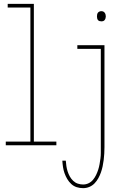

<svg xmlns="http://www.w3.org/2000/svg" viewBox="-20 -755 640 998"><path d="M10 0V-19H138V-716H20V-735H156V-19H273V0ZM507 -644Q502 -644 497 -645.5Q492 -647 489 -651Q486 -655 485 -660Q484 -665 484 -670Q484 -675 485 -680Q486 -685 489 -689Q492 -693 497 -695Q502 -697 507 -697Q512 -697 516.5 -695Q521 -693 524 -689Q527 -685 528.5 -680Q530 -675 530 -670Q530 -665 528.5 -660Q527 -655 524 -651Q521 -647 516.5 -645.5Q512 -644 507 -644ZM412 223Q395 223 379 218Q363 213 350.5 201.5Q338 190 329.5 175.5Q321 161 315.5 145.5Q310 130 307.5 113.5Q305 97 304 80H322Q323 94 325 108Q327 122 331.5 136Q336 150 343 162.5Q350 175 360.5 185Q371 195 384.5 199.5Q398 204 412 204Q427 204 440.5 197.5Q454 191 463.5 179.5Q473 168 479.5 154.5Q486 141 490.5 127Q495 113 497.5 98.5Q500 84 502 69.5Q504 55 504 40Q504 25 504 10V-501H382V-520H523V10Q523 27 522 43.5Q521 60 519 76.5Q517 93 513.5 109.5Q510 126 504.5 141.5Q499 157 491 171.5Q483 186 471.5 198Q460 210 444.5 216.5Q429 223 412 223Z"/></svg>

Font: Iosevka Thin Extended
Style: Regular
Weight: 100
Width: 7
Monospace: yes
Designer: Belleve Invis
Foundry: Belleve Invis
Version: Version 32.5.0; ttfautohint (v1.8.4)